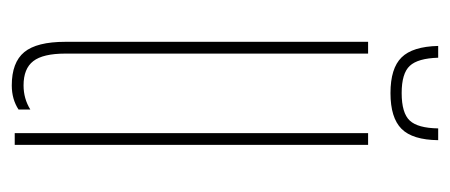

<svg xmlns="http://www.w3.org/2000/svg" viewBox="-239 -520 764 326"><g transform="rotate(90 143.0 -357.0)"><path d="M51 -86V-600H71V-86Q71 -48 83.8 -31.5Q96.5 -15 125 -15Q147.5 -15 166 -26.5V-6.5Q148.5 5 125 5Q86 5 68.5 -16.2Q51 -37.5 51 -86ZM206 0V-600H226V0ZM138 -638Q96 -638 77.5 -656.8Q59 -675.5 58 -719H78Q79 -684.5 91.8 -670.8Q104.5 -657 138 -657Q172 -657 184.8 -670.8Q197.5 -684.5 198 -719H218Q217.5 -675.5 198.8 -656.8Q180 -638 138 -638Z"/></g></svg>

Font: Big Shoulders Stencil Display Thin
Style: Regular
Weight: 100
Designer: Patric King
Foundry: XO Type Co
Version: Version 1.000